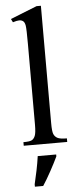

<svg xmlns="http://www.w3.org/2000/svg" viewBox="-63 -763 417 1016"><g transform="rotate(-5 146.0 -254.5)"><path d="M195 -730V-106Q195 -63 201 -48.5Q207 -34 221 -26.5Q235 -19 271 -19V0H40V-19Q73 -19 84.5 -25Q96 -31 102.5 -47Q109 -63 109 -106V-534Q109 -614 106 -632Q103 -650 94.5 -656.5Q86 -663 74 -663Q62 -663 40 -656L31 -674L172 -730ZM80 208Q88 175 96 136Q104 97 109 61H207V71Q200 86 190 105.5Q180 125 168.5 146Q157 167 145.5 186.5Q134 206 124 221H80Z"/></g></svg>

Font: MM Ethnic
Style: Regular
Weight: 400
Designer: Khon Soe Zaw Thu
Version: Version 1.00 July 18, 2016, initial release